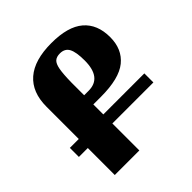

<svg xmlns="http://www.w3.org/2000/svg" viewBox="-194 -865 1006 1006"><g transform="rotate(-45 309.5 -362.0)"><path d="M268 -267H572V-200H268V0H86V-200H20V-267H86V-506Q86 -613 150 -668.5Q214 -724 340 -724Q462 -724 521 -673.5Q580 -623 580 -528Q580 -439 520 -390Q460 -341 324 -341H268ZM268 -409H301Q399 -409 399 -536Q399 -599 384 -626.5Q369 -654 333 -654Q308 -654 294.5 -642Q281 -630 275 -598Q269 -566 268 -503Z"/></g></svg>

Font: Noto Serif Armenian Black Narrow
Style: Regular
Weight: 900
Width: 4
Designer: Monotype Design team
Foundry: Monotype Imaging Inc.
Version: Version 1.000